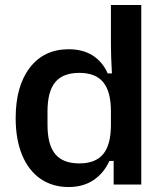

<svg xmlns="http://www.w3.org/2000/svg" viewBox="-20 -742 661 772"><path d="M43 -267Q43 -396 100 -470Q157 -544 256 -544Q313 -544 352.5 -519Q392 -494 413 -447H430Q426 -518 426 -563V-722H548V0H437V-95H420Q397 -45 355.5 -17.5Q314 10 256 10Q191 10 143 -23Q95 -56 69 -118.5Q43 -181 43 -267ZM299 -85Q364 -85 395 -122.5Q426 -160 426 -240V-294Q426 -374 395 -411.5Q364 -449 299 -449Q233 -449 202 -411.5Q171 -374 171 -294V-240Q171 -160 202 -122.5Q233 -85 299 -85Z"/></svg>

Font: Mozilla Text BETA SemiBold
Style: Regular
Weight: 600
Designer: Studio DRAMA
Foundry: Studio DRAMA
Version: Version 0.100